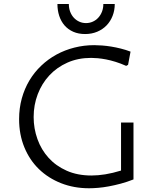

<svg xmlns="http://www.w3.org/2000/svg" viewBox="-20 -957 814 986"><path d="M665.5 -35.6Q632.3 -22.5 600.3 -13.9Q568.4 -5.4 539.3 0Q510.3 5.4 484.4 7.6Q458.5 9.8 437.5 9.8Q359.9 9.8 293.9 -16.1Q228 -42 179.9 -88.6Q131.8 -135.3 105 -200.7Q78.1 -266.1 78.1 -345.2Q78.1 -401.4 92 -451.7Q106 -502 131.1 -543.9Q156.2 -585.9 191.7 -619.6Q227.1 -653.3 270 -676.8Q313 -700.2 362.1 -712.6Q411.1 -725.1 463.9 -725.1Q481.9 -725.1 504.4 -723.4Q526.9 -721.7 551 -717.8Q575.2 -713.9 600.6 -707.5Q626 -701.2 650.4 -691.9L637.7 -624L627.9 -618.7Q599.6 -631.3 573.5 -639.4Q547.4 -647.5 524.4 -651.9Q501.5 -656.2 482.2 -658Q462.9 -659.7 447.8 -659.7Q380.9 -659.7 326.4 -635.5Q272 -611.3 233.4 -569.8Q194.8 -528.3 173.8 -473.1Q152.8 -418 152.8 -356Q152.8 -296.9 172.4 -242.4Q191.9 -188 229.5 -146.5Q267.1 -105 322.5 -80.3Q377.9 -55.7 449.7 -55.7Q483.4 -55.7 521 -61.8Q558.6 -67.9 601.6 -81.1V-327.6H665.5ZM421.9 -838.4Q439.9 -838.4 456.3 -845.7Q472.7 -853 484.6 -866Q496.6 -878.9 503.7 -897Q510.7 -915 510.7 -936.5H569.3Q569.3 -903.8 558.3 -875.7Q547.4 -847.7 527.6 -826.9Q507.8 -806.2 479.5 -794.2Q451.2 -782.2 417 -782.2Q382.8 -782.2 356.2 -793.9Q329.6 -805.7 311.5 -826.4Q293.5 -847.2 284.2 -875.5Q274.9 -903.8 274.9 -936.5H333.5Q333.5 -915 340.3 -897Q347.2 -878.9 359.1 -866Q371.1 -853 387.2 -845.7Q403.3 -838.4 421.9 -838.4Z"/></svg>

Font: Proza Libre
Style: Light
Weight: 300
Designer: Jasper de Waard
Foundry: Jasper de Waard
Version: Version 1.000; ttfautohint (v1.4.1.8-43bc)